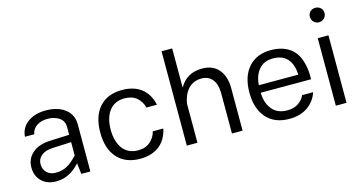

<svg xmlns="http://www.w3.org/2000/svg" viewBox="-77 -1052 2612 1388"><g transform="rotate(-15 1229.0 -358.0)"><path d="M457.5 -355C457.5 -454.1 371.1 -509.8 260.3 -509.8C204.1 -509.8 158.7 -496.6 123.5 -470.7C87.9 -444.3 68.8 -409.2 65.4 -364.7H135.3C139.2 -389.6 152.3 -410.2 174.3 -425.3C196.3 -440.4 223.6 -447.8 256.3 -447.8C289.1 -447.8 317.9 -439.9 341.8 -424.3C365.7 -408.2 377.9 -385.3 377.9 -355V-295.9L231.4 -289.6C175.3 -287.1 131.3 -272 100.1 -244.1C68.4 -216.3 52.7 -180.7 52.7 -138.2C52.7 -95.2 66.4 -60.5 93.3 -34.2C120.1 -7.8 156.2 5.4 201.7 5.4C268.6 5.4 325.7 -21.5 379.9 -82L389.6 0H457.5ZM123 -144C123 -194.3 163.6 -231 236.3 -234.4L377.9 -240.7V-141.6C350.1 -110.8 323.7 -88.9 299.3 -75.7C274.4 -62.5 246.6 -55.7 215.8 -55.7C158.7 -55.7 123 -91.3 123 -144Z M830.6 -509.8C756.8 -509.8 700.2 -487.3 659.7 -441.9C619.1 -396.5 599.1 -333 599.1 -252.4C599.1 -171.9 619.1 -108.9 659.7 -63.5C700.2 -18.1 756.8 4.9 830.6 4.9C950.2 4.9 1025.4 -58.1 1046.9 -163.6H968.3C960.9 -133.8 945.8 -108.9 922.9 -88.9C899.9 -68.4 869.1 -58.1 830.6 -58.1C726.6 -58.1 677.2 -142.1 677.2 -252.9C677.2 -363.8 727.1 -446.8 830.6 -446.8C869.1 -446.8 899.9 -437 922.9 -417C945.8 -397 960.9 -371.6 968.3 -341.8L1046.9 -341.3C1025.4 -447.3 949.7 -509.8 830.6 -509.8Z M1258.8 -294.4C1276.4 -388.7 1328.1 -441.4 1406.2 -441.4C1476.6 -441.4 1517.1 -388.7 1517.1 -304.2V0H1596.7V-316.9C1596.7 -377 1582 -424.3 1552.7 -458.5C1523.4 -492.7 1481.9 -509.8 1428.7 -509.8C1351.6 -509.8 1294.9 -477.5 1258.8 -412.6V-706.1H1179.2V0H1258.8Z M2170.9 -231C2171.4 -238.3 2171.4 -245.1 2171.4 -252.4C2171.4 -299.3 2164.1 -342.3 2149.9 -381.3C2121.1 -459.5 2053.7 -509.8 1942.4 -509.8C1872.6 -509.8 1817.4 -487.3 1776.9 -442.4C1735.8 -397 1715.3 -334 1715.3 -252.4C1715.3 -171.4 1735.8 -108.4 1776.4 -63C1816.9 -17.6 1873 5.4 1945.8 5.4C2001 5.4 2047.4 -7.3 2084.5 -33.2C2121.1 -59.1 2147 -93.3 2161.1 -136.7H2078.6C2069.3 -115.2 2054.2 -96.7 2032.2 -81.5C2010.3 -65.9 1982.4 -58.1 1948.2 -58.1C1897.9 -58.1 1860.4 -74.2 1834.5 -106.4C1808.6 -138.2 1795.4 -179.7 1794.4 -231ZM1795.4 -287.1C1797.9 -334.5 1812 -373.5 1837.4 -403.3C1862.8 -433.1 1897.9 -447.8 1942.9 -447.8C2047.4 -447.8 2085.9 -378.4 2090.8 -287.1Z M2279.3 -668.5C2279.3 -638.7 2302.7 -613.8 2334 -613.8C2365.2 -613.8 2389.2 -638.7 2389.2 -668.5C2389.2 -699.2 2365.2 -722.2 2334 -722.2C2302.7 -722.2 2279.3 -699.2 2279.3 -668.5ZM2294.4 0H2374.5V-505.4H2294.4Z"/></g></svg>

Font: Estedad Regular
Style: Regular
Weight: 400
Designer: Amin Abedi
Version: Version 7.3